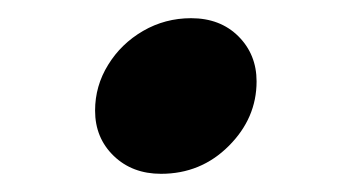

<svg xmlns="http://www.w3.org/2000/svg" viewBox="-20 -177 377 209"><path d="M83.5 -56.6Q83.5 -83.5 97.7 -106.4Q111.8 -129.4 135.7 -143.3Q159.7 -157.2 188 -157.2Q219.7 -157.2 239.5 -137.5Q259.3 -117.7 259.3 -88.4Q259.3 -48.3 229 -18.1Q198.7 12.2 155.3 12.2Q124 12.2 103.8 -7.3Q83.5 -26.9 83.5 -56.6Z"/></svg>

Font: Andika
Style: Bold Italic
Weight: 700
Italic angle: -14°
Designer: Victor Gaultney, Annie Olsen, Julie Remington, Don Collingsworth, Eric Hays, Becca Hirsbrunner
Foundry: SIL International
Version: Version 6.101